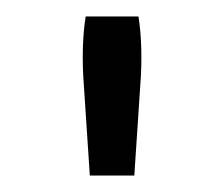

<svg xmlns="http://www.w3.org/2000/svg" viewBox="-20 -636 272 233"><path d="M81 -544Q79 -585 84 -616H148Q153 -585 151 -544L143 -423H89Z"/></svg>

Font: Athiti Medium
Style: Regular
Weight: 500
Designer: CadsonDemak Team
Foundry: CadsonDemak
Version: Version 1.032